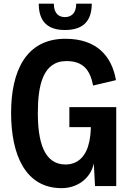

<svg xmlns="http://www.w3.org/2000/svg" viewBox="-20 -1006 706 1038"><path d="M330.6 -843.8C422.4 -843.8 476.1 -885.3 476.1 -986.3H392.1C392.1 -929.7 360.8 -913.6 331.1 -913.6C301.3 -913.6 271 -929.7 271 -986.3H189.5C189.5 -889.6 237.8 -843.8 330.6 -843.8ZM355 -426.8V-318.8H471.2C470.7 -291.5 467.8 -265.1 462.9 -241.2C447.8 -165.5 404.3 -116.7 334 -116.7C215.3 -116.7 184.6 -245.6 184.6 -395C184.6 -542.5 210.9 -675.8 339.4 -675.8C428.7 -675.8 466.8 -628.9 483.4 -543.5L606.9 -572.8C584.5 -701.7 503.9 -796.4 333.5 -796.4C119.6 -796.4 40 -620.6 40 -395.5C40 -167.5 118.2 11.2 313 11.2C397 11.2 469.7 -40 487.3 -122.6L493.7 0H608.4V-426.8Z"/></svg>

Font: Decalotype SemiBold
Style: Regular
Weight: 600
Designer: Alfredo Marco Pradil
Foundry: Alfredo Marco Pradil
Version: Version 1.0